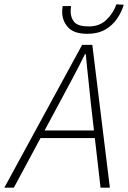

<svg xmlns="http://www.w3.org/2000/svg" viewBox="-64 -866 591 886"><path d="M-44 0 315 -659H362L443 0H400L355 -391Q350 -446 343.5 -502Q337 -558 332 -616H328Q299 -557 270 -503Q241 -449 210 -391L0 0ZM105 -229 115 -264H397L389 -229ZM339 -710Q277 -710 250 -740Q223 -770 223 -811Q223 -817 223.5 -823Q224 -829 225 -838H264Q263 -829 262.5 -824.5Q262 -820 262 -814Q262 -783 279.5 -763.5Q297 -744 346 -744Q396 -744 428 -775.5Q460 -807 473 -846L507 -844Q497 -810 476 -779.5Q455 -749 421.5 -729.5Q388 -710 339 -710Z"/></svg>

Font: Source Sans 3 Light
Style: Italic
Weight: 300
Italic angle: -11°
Designer: Paul D. Hunt
Foundry: Adobe
Version: Version 3.046;hotconv 1.0.118;makeotfexe 2.5.65603